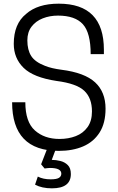

<svg xmlns="http://www.w3.org/2000/svg" viewBox="-20 -811 641 1046"><path d="M366 4ZM263 215Q208 215 171 195L186 151Q215 166 256 166Q288 166 301 158Q314 150 314 135Q314 104 252 104Q245 104 238 105Q231 106 223 107L204 84L235 4H283L262 60Q285 60 309 66Q333 72 349.5 88.5Q366 105 366 137Q366 215 263 215ZM300 11Q46 11 46 -254H118Q118 -147 170 -100.5Q222 -54 304 -54Q353 -54 393 -69.5Q433 -85 457 -118.5Q481 -152 481 -204Q481 -277 439 -316.5Q397 -356 288 -370Q162 -389 108.5 -441.5Q55 -494 55 -572Q55 -681 122 -735Q185 -791 300 -791Q546 -791 546 -540V-516H474Q474 -632 431.5 -679Q389 -726 296 -726Q251 -726 213 -711Q175 -696 152 -666Q129 -636 129 -591Q129 -539 150 -506Q171 -473 226 -452Q261 -438 315 -431Q441 -415 498 -362.5Q555 -310 555 -219Q555 -140 522.5 -89Q490 -38 433 -13.5Q376 11 300 11Z"/></svg>

Font: Tanohe Sans
Style: Regular
Weight: 400
Designer: Village Type and Design LLC & Cristiano Sobral
Foundry: Cooper Hewitt Smithsonian Design Museum
Version: Version 1.00;September 29, 2021;FontCreator 13.0.0.2655 64-b